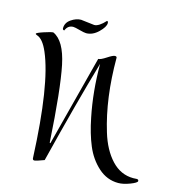

<svg xmlns="http://www.w3.org/2000/svg" viewBox="-218 -1005 1095 1167"><g transform="rotate(15 329.5 -422.0)"><path d="M712 -7 734 -8Q746 -8 746 2.5Q746 13 704.5 29Q663 45 631 45Q560 45 505 -4.5Q450 -54 419.5 -127Q389 -200 370 -296Q338 -452 338 -626Q260 -359 164 26Q114 45 103 45Q92 45 92 31Q72 -425 -8 -610Q-39 -683 -78 -695Q-87 -698 -87 -702Q-87 -708 -43 -722.5Q1 -737 14 -737Q86 -705 116 -560.5Q146 -416 166 -86Q166 -82 169 -82L171 -83L319 -652Q334 -652 367.5 -674Q401 -696 413 -696Q425 -696 425 -687Q425 -433 486 -234Q517 -131 575 -69Q633 -7 712 -7ZM157 -855 242 -845Q271 -845 311 -889Q319 -889 319 -877Q319 -853 283.5 -818.5Q248 -784 207 -784Q195 -784 164 -792.5Q133 -801 123 -801Q89 -801 75 -766Q64 -766 64 -777Q64 -812 95.5 -833.5Q127 -855 157 -855Z"/></g></svg>

Font: Mr Bedfort
Style: Regular
Weight: 400
Designer: Alejandro Paul
Foundry: Alejandro Paul
Version: Version 1.000